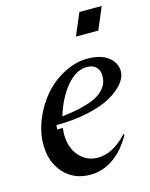

<svg xmlns="http://www.w3.org/2000/svg" viewBox="-107 -753 650 831"><g transform="rotate(-15 218.5 -337.5)"><path d="M381.8 -122.1Q348.1 -59.1 299.3 -25.1Q250.5 8.8 194.8 8.8Q121.1 8.8 75.9 -41.3Q30.8 -91.3 30.8 -169.9Q30.8 -225.1 54 -281.5Q77.1 -337.9 114.7 -381.3Q152.3 -424.8 204.6 -452.4Q256.8 -480 311 -480Q371.1 -480 404.1 -454.1Q437 -428.2 437 -390.1Q437 -363.3 415 -336.4Q393.1 -309.6 352.8 -287.1Q312.5 -264.6 248.5 -250.7Q184.6 -236.8 107.9 -236.8L105 -217.8H130.9Q128.9 -198.2 128.9 -189.9Q128.9 -129.9 161.9 -92Q194.8 -54.2 245.1 -54.2Q313 -54.2 377 -124ZM298.8 -445.8Q251 -445.8 208.5 -395.8Q166 -345.7 142.1 -267.1Q194.3 -272.5 233.4 -282.5Q272.5 -292.5 295.2 -304.2Q317.9 -315.9 331.8 -331.5Q345.7 -347.2 350.3 -361.3Q355 -375.5 355 -392.1Q355 -416.5 340.3 -431.2Q325.7 -445.8 298.8 -445.8ZM288.1 -585 330.1 -684.1H430.2L388.2 -585Z"/></g></svg>

Font: Redaction
Style: Italic
Weight: 400
Designer: Jeremy Mickel / Forest Young
Foundry: MCKL
Version: Version 2.001;hotconv 1.0.113;makeotfexe 2.5.65598 DEVELOPME